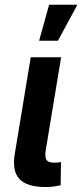

<svg xmlns="http://www.w3.org/2000/svg" viewBox="-20 -773 341 796"><path d="M169.9 2.4Q91.3 2.4 60.5 -31Q29.8 -64.5 41 -133.8L107.4 -535.6H233.4L169.9 -151.9Q165 -123 172.4 -110.8Q179.7 -98.6 205.1 -98.6Q214.8 -98.6 221.4 -99.4Q228 -100.1 232.9 -101.1L231.4 -4.9Q220.7 -2.4 204.6 0Q188.5 2.4 169.9 2.4ZM142.1 -604 183.6 -753.4H300.8L220.2 -604Z"/></svg>

Font: Inter 20pt SemiBold
Style: Italic
Weight: 600
Italic angle: -9.3988°
Version: Version 4.001;git-66647c0bb